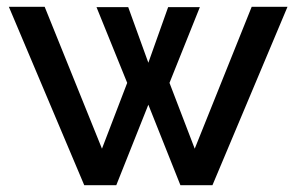

<svg xmlns="http://www.w3.org/2000/svg" viewBox="-20 -543 870 563"><path d="M718 -523H823L603 0H509L415 -236L321 0H227L6 -523H111L279 -107L353 -300L263 -522H356L415 -359L473 -522H566L477 -300L551 -107Z"/></svg>

Font: Raleway Thin SemiBold
Style: Regular
Weight: 600
Version: Version 4.026